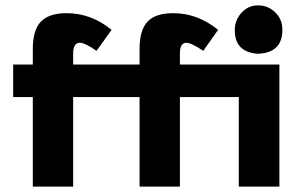

<svg xmlns="http://www.w3.org/2000/svg" viewBox="-20 -694 1129 714"><path d="M499 -333H252V0H102V-333H29V-454H102V-512Q102 -582 132 -613.5Q162 -645 228 -645Q319 -645 395 -583L339 -505Q295 -535 277 -535Q252 -535 252 -494V-454H499V-512Q499 -582 528.5 -613.5Q558 -645 624 -645Q715 -645 791 -583L736 -505Q691 -535 673 -535Q649 -535 649 -494V-454H1019V0H868V-333H649V0H499ZM853 -582V-584Q854 -621 879 -647.5Q904 -674 939 -674H940Q977 -674 1003.5 -648Q1030 -622 1030 -584V-582Q1030 -498 939 -494Q853 -500 853 -582Z"/></svg>

Font: Tajawal Black
Style: Regular
Weight: 900
Designer: Boutros Fonts
Foundry: Created by Boutros International 2017
Version: Version 1.700